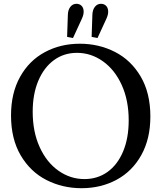

<svg xmlns="http://www.w3.org/2000/svg" viewBox="-20 -980 849 1010"><path d="M400 -750Q500 -750 584.5 -707Q669 -664 720 -577.5Q771 -491 771 -367Q771 -250 723.5 -164.5Q676 -79 593.5 -34.5Q511 10 409 10Q309 10 224.5 -33Q140 -76 89 -162.5Q38 -249 38 -373Q38 -490 85.5 -575.5Q133 -661 215.5 -705.5Q298 -750 400 -750ZM424 -38Q493 -38 545.5 -75.5Q598 -113 627.5 -183Q657 -253 657 -347Q657 -452 620.5 -532.5Q584 -613 521.5 -657.5Q459 -702 385 -702Q316 -702 263.5 -663.5Q211 -625 181.5 -555Q152 -485 152 -392Q152 -287 188.5 -206.5Q225 -126 287.5 -82Q350 -38 424 -38ZM382 -960Q398 -960 408.5 -950Q419 -940 420 -921.5Q421 -903 410 -880L364 -780L333 -786L337 -903Q338 -929 350.5 -944.5Q363 -960 382 -960ZM511 -960Q527 -960 537.5 -950Q548 -940 549 -921.5Q550 -903 539 -880L493 -780L462 -786L466 -903Q467 -929 479.5 -944.5Q492 -960 511 -960Z"/></svg>

Font: Minipax
Style: Regular
Weight: 400
Designer: Raphaël Ronot
Foundry: Velvetyne Type Foundry
Version: Version 1.000